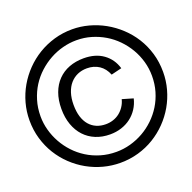

<svg xmlns="http://www.w3.org/2000/svg" viewBox="-129 -858 996 995"><g transform="rotate(-20 369.0 -360.0)"><path d="M370.1 -728Q416 -728 461.2 -715.8Q506.3 -703.6 547.1 -680.9Q587.9 -658.2 623 -625.5Q658.2 -592.8 683.8 -552Q709.5 -511.2 723.9 -462.6Q738.3 -414.1 738.3 -359.4Q738.3 -311 725.6 -264.9Q712.9 -218.8 689.5 -178Q666 -137.2 632.8 -103Q599.6 -68.8 558.8 -43.9Q518.1 -19 470.5 -5.4Q422.9 8.3 370.1 8.3Q322.8 8.3 277.1 -3.9Q231.4 -16.1 190.4 -39.1Q149.4 -62 114.7 -95Q80.1 -127.9 54.9 -168.7Q29.8 -209.5 15.6 -257.6Q1.5 -305.7 1.5 -359.4Q1.5 -407.7 14.2 -453.9Q26.9 -500 50.5 -541Q74.2 -582 107.4 -616.2Q140.6 -650.4 181.6 -675.3Q222.7 -700.2 270.3 -714.1Q317.9 -728 370.1 -728ZM370.1 -667Q333 -667 295.7 -657.2Q258.3 -647.5 224.1 -628.7Q189.9 -609.9 160.4 -583Q130.9 -556.2 109.1 -522Q87.4 -487.8 75 -446.8Q62.5 -405.8 62.5 -359.4Q62.5 -320.8 72.8 -283.2Q83 -245.6 102.1 -211.4Q121.1 -177.2 148.2 -148.2Q175.3 -119.1 209.5 -97.7Q243.7 -76.2 284.2 -64.2Q324.7 -52.2 370.1 -52.2Q409.7 -52.2 447.8 -62.7Q485.8 -73.2 520 -92.5Q554.2 -111.8 583 -139.4Q611.8 -167 632.8 -200.9Q653.8 -234.9 665.5 -274.9Q677.2 -314.9 677.2 -359.4Q677.2 -400.4 666.3 -439.2Q655.3 -478 635.3 -512.2Q615.2 -546.4 587.4 -575Q559.6 -603.5 525.6 -623.8Q491.7 -644 452.9 -655.5Q414.1 -667 372.6 -667ZM488.3 -299.8 548.3 -282.2Q541 -252 524.9 -227.3Q508.8 -202.6 485.8 -185.1Q462.9 -167.5 433.6 -158Q404.3 -148.4 370.6 -148.4Q327.1 -148.4 291.5 -163.1Q255.9 -177.7 230.5 -205.1Q205.1 -232.4 191.2 -271.2Q177.2 -310.1 177.2 -358.4Q177.2 -407.7 191.4 -446.3Q205.6 -484.9 231.7 -511.7Q257.8 -538.6 294.2 -552.5Q330.6 -566.4 374.5 -566.4Q439.5 -566.4 482.4 -535.4Q525.4 -504.4 541 -451.2L482.9 -437Q468.3 -473.6 439.7 -492.7Q411.1 -511.7 372.6 -511.7Q344.7 -511.7 321 -501.5Q297.4 -491.2 280 -471.4Q262.7 -451.7 253.2 -422.9Q243.7 -394 243.7 -356.9Q243.7 -319.8 252.4 -291.5Q261.2 -263.2 277.6 -244.1Q293.9 -225.1 316.7 -215.3Q339.4 -205.6 367.2 -205.6Q389.2 -205.6 408.9 -212.2Q428.7 -218.8 444.3 -231.2Q460 -243.7 471.4 -261Q482.9 -278.3 488.3 -299.8Z"/></g></svg>

Font: Saysettha OT
Style: Regular
Weight: 400
Designer: John M. Durdin and Silvain Dupertuis
Foundry: Lao Script for Windows
Version: Version 2.000